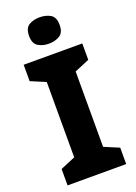

<svg xmlns="http://www.w3.org/2000/svg" viewBox="-173 -1000 758 1068"><g transform="rotate(-20 206.5 -466.0)"><path d="M380 0H33V-97L121 -134V-580L33 -617V-714H380V-617L292 -580V-134L380 -97ZM206 -932Q243 -932 270 -916Q297 -900 297 -854Q297 -809 270 -792.5Q243 -776 206 -776Q169 -776 142.5 -792.5Q116 -809 116 -854Q116 -900 142.5 -916Q169 -932 206 -932Z"/></g></svg>

Font: Noto Sans Thai ExtraBold
Style: Regular
Weight: 800
Version: Version 2.001